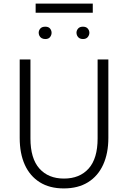

<svg xmlns="http://www.w3.org/2000/svg" viewBox="-20 -1032 715 1072"><path d="M150 -700V-259Q150 -147 200 -91Q250 -35 337 -35Q425 -35 475 -91Q525 -147 525 -259V-700H585V-262Q585 -176 556 -112.5Q527 -49 471.5 -14.5Q416 20 336 20Q257 20 202 -14.5Q147 -49 118.5 -112Q90 -175 90 -262V-700ZM196 -849Q196 -862 205 -872.5Q214 -883 233 -883Q251 -883 259.5 -872.5Q268 -862 268 -849Q268 -836 259.5 -825Q251 -814 233 -814Q221 -814 212.5 -819Q204 -824 200 -832.5Q196 -841 196 -849ZM407 -849Q407 -862 416 -872.5Q425 -883 443 -883Q461 -883 470 -872.5Q479 -862 479 -849Q479 -836 470 -825Q461 -814 443 -814Q431 -814 423 -819Q415 -824 411 -832.5Q407 -841 407 -849ZM179 -1012H498V-961H179Z"/></svg>

Font: Moderustic Light
Style: Regular
Weight: 300
Designer: Tural Alisoy
Foundry: TAFT Foundry
Version: Version 2.120